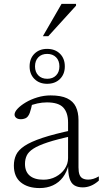

<svg xmlns="http://www.w3.org/2000/svg" viewBox="-20 -946 522 976"><path d="M352.5 -285.5 351.5 -255.5Q271.5 -238.5 223 -222.5Q174.5 -206.5 149.5 -190.2Q124.5 -174 115.8 -155Q107 -136 107 -113Q107 -73.5 131.2 -53Q155.5 -32.5 201 -32.5Q235.5 -32.5 264 -47.8Q292.5 -63 309.2 -88Q326 -113 326 -142.5V-323Q326 -373 301.8 -399.2Q277.5 -425.5 218.5 -425.5Q194.5 -425.5 170 -420.2Q145.5 -415 117.5 -403L144.5 -423Q141.5 -408 138.2 -395.2Q135 -382.5 131.5 -372.8Q128 -363 123 -356.5Q117 -347.5 107 -343.8Q97 -340 86.5 -340Q70.5 -340 62.2 -347Q54 -354 54 -363.5Q54 -377 69.5 -393.5Q85 -410 111 -425.5Q137 -441 170 -451Q203 -461 237 -461Q290 -461 321 -446.2Q352 -431.5 365.5 -403.2Q379 -375 379 -335.5V-95.5Q379 -72 384.2 -58.2Q389.5 -44.5 400.8 -38.8Q412 -33 428.5 -33Q441 -33 454 -36.8Q467 -40.5 482.5 -49.5V-28Q462.5 -10 442 -1.8Q421.5 6.5 401 6.5Q374.5 6.5 357.5 -4.2Q340.5 -15 333 -40.8Q325.5 -66.5 326.5 -111.5L330 -113Q320.5 -72 299.8 -44.8Q279 -17.5 249 -3.8Q219 10 181.5 10Q121.5 10 86 -18.8Q50.5 -47.5 50.5 -104.5Q50.5 -133.5 61.5 -158Q72.5 -182.5 104 -203.8Q135.5 -225 195.2 -245Q255 -265 352.5 -285.5ZM219.5 -697.5Q260 -697.5 284.8 -673Q309.5 -648.5 309.5 -608.5Q309.5 -569 284.8 -544.5Q260 -520 219.5 -520Q180 -520 155.2 -544.5Q130.5 -569 130.5 -608.5Q130.5 -648.5 155.2 -673Q180 -697.5 219.5 -697.5ZM220 -545.5Q248.5 -545.5 265.2 -562.8Q282 -580 282 -608.5Q282 -637.5 265 -654.8Q248 -672 220 -672Q191.5 -672 174.8 -654.8Q158 -637.5 158 -608.5Q158 -580 174.8 -562.8Q191.5 -545.5 220 -545.5ZM198 -762 293 -926.5H366.5V-917L225.5 -762Z"/></svg>

Font: Newsreader 14pt Light
Style: Regular
Weight: 300
Designer: Hugues Gentile
Foundry: Production Type
Version: Version 1.003